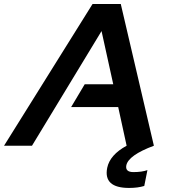

<svg xmlns="http://www.w3.org/2000/svg" viewBox="-77 -718 860 946"><path d="M80.6 0H-57.1L378.9 -698.2H518.1L681.2 0Q555.7 46.9 545.4 96.7Q539.1 129.9 580.6 129.9Q622.1 129.9 649.4 120.1L633.8 198.2Q602.1 208 559.1 208Q431.6 208 451.2 108.9Q464.4 44.9 546.9 0L505.4 -190.4H273.4L340.3 -302.7H481L423.3 -564.9Z"/></svg>

Font: Sansation
Style: Bold Italic
Weight: 700
Designer: Bernd Montag
Version: Version 1.301